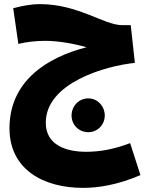

<svg xmlns="http://www.w3.org/2000/svg" viewBox="-20 -640 733 931"><path d="M383 271C458 271 552 256 661 209L611 54C529 85 462 96 398 96C303 96 202 65 202 -45C202 -239 494 -321 634 -335L614 -518H573C484 -518 360 -620 174 -620C129 -620 85 -611 44 -600L69 -427C105 -436 153 -442 198 -442C268 -442 342 -427 400 -411C208 -362 26 -247 26 -18C26 181 189 271 383 271ZM408 1C453 1 488 -35 488 -80C488 -125 453 -163 408 -163C362 -163 327 -125 327 -80C327 -35 362 1 408 1Z"/></svg>

Font: Noto Sans Arabic UI SmCn Bk
Style: Regular
Weight: 900
Width: 4
Designer: Monotype Design Team, Nadine Chahine and Nizar Qandah
Foundry: Monotype Imaging Inc.
Version: Version 2.010